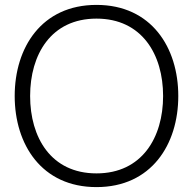

<svg xmlns="http://www.w3.org/2000/svg" viewBox="-20 -752 788 784"><path d="M374 12C598 12 708 -162 708 -360C708 -558 598 -732 374 -732C150 -732 40 -558 40 -360C40 -162 150 12 374 12ZM103 -360C103 -529 188 -676 374 -676C560 -676 646 -529 646 -360C646 -191 560 -44 374 -44C188 -44 103 -191 103 -360Z"/></svg>

Font: Aspekta 250
Style: Regular
Weight: 250
Designer: Ivo Dolenc
Version: Version 2.000